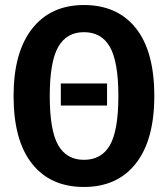

<svg xmlns="http://www.w3.org/2000/svg" viewBox="-20 -728 669 764"><path d="M594 -346Q594 -171 520.5 -77.5Q447 16 314 16Q181 16 107.5 -76.5Q34 -169 34 -346Q34 -520 108 -614Q182 -708 314 -708Q447 -708 520.5 -616Q594 -524 594 -346ZM178 -346Q178 -209 211.5 -150.5Q245 -92 314 -92Q384 -92 417.5 -150.5Q451 -209 451 -346Q451 -482 417.5 -541Q384 -600 314 -600Q245 -600 211.5 -541Q178 -482 178 -346ZM406 -308H222V-396H406Z"/></svg>

Font: Fira Sans Condensed SemiBold
Style: Regular
Weight: 600
Width: 3
Designer: bBox Type GmbH & Carrois Corporate GbR & Edenspiekermann AG
Foundry: bBox Type GmbH & Carrois Corporate GbR & Edenspiekermann AG
Version: Version 4.301